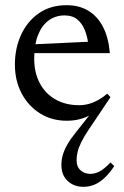

<svg xmlns="http://www.w3.org/2000/svg" viewBox="-20 -456 480 741"><path d="M406.5 -81 322.5 44Q304 71.5 293.8 92.5Q283.5 113.5 279.5 130.2Q275.5 147 275.5 162Q275.5 187.5 290.8 201.2Q306 215 329.5 215Q345.5 215 363.2 206.2Q381 197.5 406.5 171L421 185Q402 213.5 383 231Q364 248.5 344.2 256.8Q324.5 265 302 265Q265.5 265 241.2 242.5Q217 220 217 180.5Q217 162 222 143.5Q227 125 238.8 103.8Q250.5 82.5 271 57L339 -29L345 -22.5Q321 -6 294.8 2Q268.5 10 238 10Q180 10 134.8 -18.2Q89.5 -46.5 63.5 -95.5Q37.5 -144.5 37.5 -207Q37.5 -270 61.5 -322Q85.5 -374 130.2 -405Q175 -436 237 -436Q285.5 -436 321 -414.5Q356.5 -393 377.8 -351.8Q399 -310.5 404 -251H98L99 -284.5L356 -296.5L322 -275.5Q318.5 -311.5 307.8 -338.8Q297 -366 278 -381.2Q259 -396.5 229.5 -396.5Q194.5 -396.5 168 -377.2Q141.5 -358 126.8 -321Q112 -284 112 -230.5Q112 -175 133.8 -134.5Q155.5 -94 194.5 -72Q233.5 -50 285.5 -50Q304.5 -50 322.8 -55Q341 -60 359 -70Q377 -80 394 -94.5Z"/></svg>

Font: Newsreader 16pt
Style: Regular
Weight: 400
Designer: Hugues Gentile
Foundry: Production Type
Version: Version 1.003